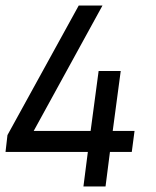

<svg xmlns="http://www.w3.org/2000/svg" viewBox="-21 -672 564 695"><path d="M297 -122H-1L6 -183L264 -652H350L101 -198H307L336 -415H416L387 -198H466L456 -122H377L361 3H281Z"/></svg>

Font: Bellota Text
Style: Bold Italic
Weight: 700
Italic angle: -7.5°
Designer: Kemie Guaida
Foundry: Kemie Guaida
Version: Version 4.001